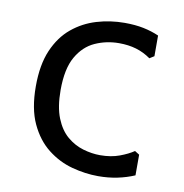

<svg xmlns="http://www.w3.org/2000/svg" viewBox="-66 -585 633 659"><g transform="rotate(10 251.0 -255.0)"><path d="M318 12Q273 12 226.5 -0.5Q180 -13 141 -43.5Q102 -74 78 -125.5Q54 -177 54 -255Q54 -330 76 -381Q98 -432 135.5 -463Q173 -494 220 -508Q267 -522 317 -522Q354 -522 383 -516Q412 -510 437 -499V-427L421 -417Q397 -434 370 -442Q343 -450 310 -450Q266 -450 227 -432.5Q188 -415 164 -373Q140 -331 140 -257Q140 -198 155.5 -159.5Q171 -121 196.5 -99.5Q222 -78 252.5 -69Q283 -60 312 -60Q350 -60 379.5 -71Q409 -82 428 -95L444 -85V-13Q416 -1 384.5 5.5Q353 12 318 12Z"/></g></svg>

Font: AR One Sans
Style: Regular
Weight: 400
Designer: Niteesh Yadav
Foundry: Niteesh Yadav
Version: Version 1.001;gftools[0.9.33]